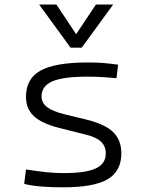

<svg xmlns="http://www.w3.org/2000/svg" viewBox="-20 -796 626 826"><path d="M252.9 9.8Q196.3 9.8 156 6.3Q115.7 2.9 84 -4.9L91.8 -66.9Q142.1 -59.1 180.2 -55.2Q218.3 -51.3 252.9 -51.3Q348.6 -51.3 391.8 -71.3Q435.1 -91.3 435.1 -135.7Q435.1 -166.5 415 -186Q395 -205.6 351.1 -216.3L234.9 -245.6Q159.7 -264.6 125.7 -296.4Q91.8 -328.1 91.8 -379.4Q91.8 -458 155 -492.7Q218.3 -527.3 359.4 -527.3Q393.6 -527.3 423.1 -525.1Q452.6 -522.9 488.3 -517.6L481 -459.5Q441.4 -463.4 411.9 -464.8Q382.3 -466.3 356.4 -466.3Q252 -466.3 205.3 -446Q158.7 -425.8 158.7 -380.9Q158.7 -354 182.4 -335.4Q206.1 -316.9 258.3 -304.2L351.1 -281.7Q431.2 -262.2 466.6 -227.8Q502 -193.4 502 -136.2Q502 -59.6 443.1 -24.9Q384.3 9.8 252.9 9.8ZM283.7 -590.8 148.4 -776.4H222.7L307.6 -648.9L392.6 -776.4H466.8L331.5 -590.8Z"/></svg>

Font: Cascadia Code NF Light
Style: Regular
Weight: 300
Monospace: yes
Designer: Aaron Bell
Foundry: Saja Typeworks
Version: Version 2404.023; ttfautohint (v1.8.4)